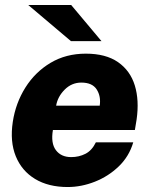

<svg xmlns="http://www.w3.org/2000/svg" viewBox="-20 -743 602 773"><path d="M252.5 10Q175 10 121.2 -22.5Q67.5 -55 43.5 -114Q19.5 -173 31.5 -252.5Q43 -328 82.2 -390.5Q121.5 -453 183.5 -490Q245.5 -527 325.5 -527Q406 -527 455.2 -492.8Q504.5 -458.5 522.8 -398.8Q541 -339 530 -262L523 -219.5H193Q184 -166.5 205 -138.5Q226 -110.5 266.5 -110.5Q298 -110.5 324 -123.8Q350 -137 366 -170H516.5Q500 -113.5 458.2 -73.2Q416.5 -33 362 -11.5Q307.5 10 252.5 10ZM206 -317.5H381.5Q387 -355.5 369.2 -383Q351.5 -410.5 307.5 -410.5Q268.5 -410.5 240.2 -382Q212 -353.5 206 -317.5ZM266.5 -723H93.5L265.5 -577.5H388.5Z"/></svg>

Font: Public Sans ExtraBold
Style: Italic
Weight: 800
Italic angle: -8°
Designer: The Public Sans project authors (U.S. Web Design System). Libre Franklin designed by Pablo Impallari and Rodrigo Fuenzal
Version: Version 1.007; ttfautohint (v1.8.1) -l 8 -r 50 -G 200 -x 14 